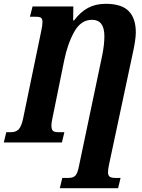

<svg xmlns="http://www.w3.org/2000/svg" viewBox="-40 -748 748 1008"><path d="M287 186H321Q345 186 356.5 173Q368 160 375 122L497 -459Q508 -514 508 -558Q508 -644 443 -644Q385 -644 350 -581.5Q315 -519 297 -431L234 -121Q230 -103 230 -89Q230 -69 237.5 -61.5Q245 -54 268 -54H298L285 0H-20L-7 -54H18Q43 -54 57.5 -68.5Q72 -83 81 -124L176 -583Q183 -615 183 -632Q183 -649 175.5 -654.5Q168 -660 149 -660H117L131 -714H345L344 -641H349Q382 -685 422 -706.5Q462 -728 515 -728Q598 -728 635.5 -690Q673 -652 673 -578Q673 -538 655 -459L532 118Q527 142 527 156Q527 173 536 179.5Q545 186 563 186H593L580 240H274Z"/></svg>

Font: Noto Serif CondExtraBold
Style: Italic
Weight: 800
Width: 3
Italic angle: -12°
Designer: Monotype Design Team
Foundry: Monotype Imaging Inc.
Version: Version 1.001